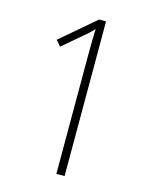

<svg xmlns="http://www.w3.org/2000/svg" viewBox="-109 -785 670 856"><g transform="rotate(15 226.0 -357.0)"><path d="M273 0H235V-549Q235 -584 235.5 -611.5Q236 -639 237 -669Q226 -657 216 -647.5Q206 -638 191 -626L104 -552L82 -578L241 -714H273Z"/></g></svg>

Font: Noto Sans Lao Looped Condensed ExtraLight
Style: Regular
Weight: 200
Width: 3
Designer: Mark Frömberg, Ben Mitchell
Foundry: The Fontpad Ltd
Version: Version 1.002; ttfautohint (v1.8.4.7-5d5b)